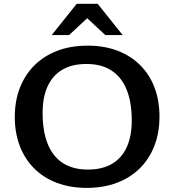

<svg xmlns="http://www.w3.org/2000/svg" viewBox="-20 -948 890 980"><path d="M427.5 -715Q512.5 -715 580.2 -689Q648 -663 696 -615Q744 -567 769 -500.5Q794 -434 794 -353Q794 -271 768.2 -204.2Q742.5 -137.5 694 -89.2Q645.5 -41 576.8 -15Q508 11 422.5 11Q337.5 11 269.5 -15Q201.5 -41 153.8 -89Q106 -137 80.8 -203.5Q55.5 -270 55.5 -351Q55.5 -433 81.5 -499.8Q107.5 -566.5 156 -614.8Q204.5 -663 273 -689Q341.5 -715 427.5 -715ZM428.5 -82.5Q502 -82.5 551.8 -111.8Q601.5 -141 627 -197Q652.5 -253 652.5 -332.5Q652.5 -425.5 626.5 -490Q600.5 -554.5 549.2 -588Q498 -621.5 421.5 -621.5Q348 -621.5 298.2 -592.2Q248.5 -563 223 -507.2Q197.5 -451.5 197.5 -371.5Q197.5 -279 223.2 -214.2Q249 -149.5 300.5 -116Q352 -82.5 428.5 -82.5ZM410 -869H440L332.5 -769H244L371.5 -928.5H478.5L606 -769H517.5Z"/></svg>

Font: Newsreader 7pt Medium
Style: Regular
Weight: 500
Designer: Hugues Gentile
Foundry: Production Type
Version: Version 1.003